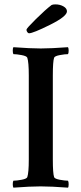

<svg xmlns="http://www.w3.org/2000/svg" viewBox="-20 -865 377 889"><path d="M218.8 -841.8Q224.6 -844.7 236.3 -844.7Q257.8 -844.7 273.9 -835.4Q290 -826.2 290 -812.5Q290 -789.1 211.4 -750Q132.8 -710.9 114.3 -710.9Q110.4 -710.9 106.4 -716.3Q102.5 -721.7 102.5 -727.5Q102.5 -733.4 146.5 -776.9Q190.4 -820.3 218.8 -841.8ZM168.9 -640.6Q216.8 -640.6 294.9 -646.5Q297.9 -641.6 297.9 -630.4Q297.9 -619.1 294.9 -614.3Q280.3 -614.3 256.8 -609.9Q233.4 -605.5 230.5 -597.7Q224.6 -580.1 224.6 -515.6V-127Q224.6 -62.5 230.5 -44.9Q233.4 -37.1 256.8 -32.7Q280.3 -28.3 294.9 -28.3Q297.9 -23.4 297.9 -11.7Q297.9 0 294.9 3.9Q216.8 -2 168 -2Q120.1 -2 42 3.9Q39.1 -1 39.1 -12.2Q39.1 -23.4 42 -28.3Q56.6 -28.3 80.1 -32.7Q103.5 -37.1 106.4 -44.9Q113.3 -65.4 113.3 -127V-515.6Q113.3 -577.1 106.4 -597.7Q103.5 -605.5 80.1 -609.9Q56.6 -614.3 42 -614.3Q39.1 -619.1 39.1 -630.9Q39.1 -642.6 42 -646.5Q120.1 -640.6 168.9 -640.6Z"/></svg>

Font: Crimson
Style: Semibold
Weight: 600
Version: Version 0.8